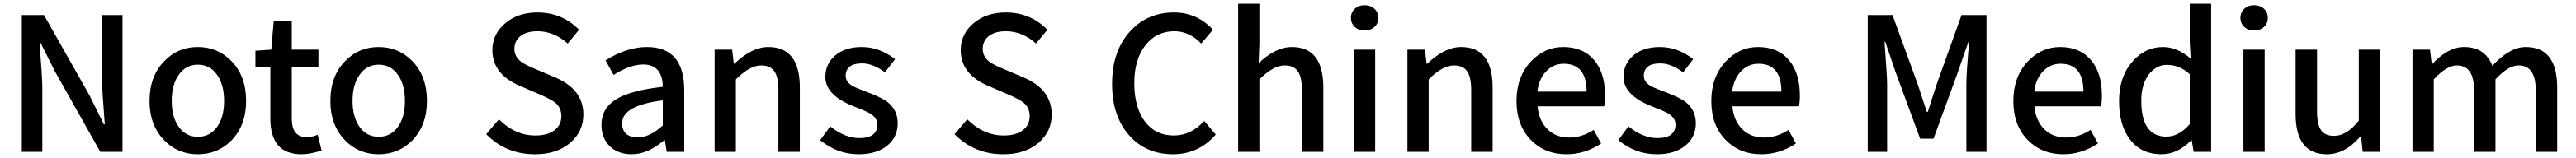

<svg xmlns="http://www.w3.org/2000/svg" viewBox="-20 -817 13815 850"><path d="M97 -736H216L460 -304L537 -148H542Q527 -338 527 -393V-736H637V0H518L274 -434L197 -588H192Q207 -398 207 -347V0H97Z M861 -62Q782 -143 782 -274Q782 -407 861 -488Q934 -564 1041 -564Q1148 -564 1222 -488Q1300 -407 1300 -274Q1300 -143 1222 -62Q1148 13 1041 13Q934 13 861 -62ZM1144 -134Q1182 -186 1182 -274Q1182 -362 1144 -415Q1106 -469 1041 -469Q977 -469 939 -415Q901 -362 901 -274Q901 -187 939 -134Q977 -81 1041 -81Q1106 -81 1144 -134Z M1430 -180V-458H1350V-544L1435 -550L1448 -702H1545V-550H1688V-458H1545V-179Q1545 -79 1625 -79Q1654 -79 1684 -92L1705 -7Q1643 13 1597 13Q1430 13 1430 -180Z M1831 -62Q1752 -143 1752 -274Q1752 -407 1831 -488Q1904 -564 2011 -564Q2118 -564 2192 -488Q2270 -407 2270 -274Q2270 -143 2192 -62Q2118 13 2011 13Q1904 13 1831 -62ZM2114 -134Q2152 -186 2152 -274Q2152 -362 2114 -415Q2076 -469 2011 -469Q1947 -469 1909 -415Q1871 -362 1871 -274Q1871 -187 1909 -134Q1947 -81 2011 -81Q2076 -81 2114 -134Z M2588 -95 2656 -175Q2743 -88 2852 -88Q2918 -88 2955 -117Q2991 -145 2991 -192Q2991 -237 2958 -265Q2937 -282 2873 -310L2771 -354Q2621 -417 2621 -547Q2621 -634 2690 -692Q2758 -750 2863 -750Q2995 -750 3086 -657L3025 -583Q2951 -649 2863 -649Q2806 -649 2773 -624Q2739 -598 2739 -554Q2739 -512 2776 -484Q2799 -467 2858 -443L2959 -400Q3109 -336 3109 -201Q3109 -110 3040 -50Q2968 13 2850 13Q2694 13 2588 -95Z M3251 -30Q3206 -74 3206 -146Q3206 -234 3285 -283Q3363 -331 3535 -350Q3533 -470 3430 -470Q3359 -470 3271 -414L3228 -492Q3342 -564 3450 -564Q3650 -564 3650 -331V0H3556L3546 -63H3543Q3455 13 3368 13Q3296 13 3251 -30ZM3535 -142V-277Q3317 -250 3317 -154Q3317 -78 3403 -78Q3465 -78 3535 -142Z M3813 -550H3907L3916 -474H3919Q4013 -564 4101 -564Q4270 -564 4270 -346V0H4155V-332Q4155 -403 4133 -434Q4111 -465 4062 -465Q4002 -465 3927 -390V0H3813Z M4379 -63 4433 -137Q4512 -74 4589 -74Q4686 -74 4686 -148Q4686 -181 4648 -206Q4626 -219 4564 -243Q4407 -303 4407 -403Q4407 -473 4459 -518Q4513 -564 4602 -564Q4697 -564 4781 -499L4727 -428Q4662 -476 4604 -476Q4516 -476 4516 -408Q4516 -377 4552 -355Q4571 -344 4633 -321Q4711 -292 4743 -266Q4795 -223 4795 -154Q4795 -82 4742 -36Q4684 13 4586 13Q4471 13 4379 -63Z M5100 -95 5168 -175Q5255 -88 5364 -88Q5430 -88 5467 -117Q5503 -145 5503 -192Q5503 -237 5470 -265Q5449 -282 5385 -310L5283 -354Q5133 -417 5133 -547Q5133 -634 5202 -692Q5270 -750 5375 -750Q5507 -750 5598 -657L5537 -583Q5463 -649 5375 -649Q5318 -649 5285 -624Q5251 -598 5251 -554Q5251 -512 5288 -484Q5311 -467 5370 -443L5471 -400Q5621 -336 5621 -201Q5621 -110 5552 -50Q5480 13 5362 13Q5206 13 5100 -95Z M6039 -86Q5945 -190 5945 -366Q5945 -542 6041 -648Q6134 -750 6277 -750Q6401 -750 6486 -657L6423 -583Q6359 -649 6279 -649Q6183 -649 6124 -574Q6064 -498 6064 -370Q6064 -239 6121 -163Q6178 -88 6276 -88Q6368 -88 6439 -166L6501 -93Q6409 13 6272 13Q6129 13 6039 -86Z M6621 -797H6735V-586L6731 -477Q6822 -564 6909 -564Q7078 -564 7078 -346V0H6963V-332Q6963 -403 6941 -434Q6919 -465 6870 -465Q6810 -465 6735 -390V0H6621Z M7242 -550H7356V0H7242ZM7247 -672Q7226 -691 7226 -721Q7226 -751 7247 -770Q7267 -789 7299 -789Q7331 -789 7352 -770Q7373 -751 7373 -721Q7373 -691 7352 -672Q7331 -653 7299 -653Q7267 -653 7247 -672Z M7529 -550H7623L7632 -474H7635Q7729 -564 7817 -564Q7986 -564 7986 -346V0H7871V-332Q7871 -403 7849 -434Q7827 -465 7778 -465Q7718 -465 7643 -390V0H7529Z M8192 -63Q8114 -142 8114 -274Q8114 -403 8191 -486Q8264 -564 8365 -564Q8472 -564 8532 -492Q8589 -423 8589 -303Q8589 -267 8584 -245H8227Q8234 -167 8280 -122Q8325 -77 8397 -77Q8465 -77 8528 -118L8568 -45Q8481 13 8382 13Q8267 13 8192 -63ZM8490 -324Q8490 -474 8367 -474Q8313 -474 8275 -435Q8234 -394 8226 -324Z M8660 -63 8714 -137Q8793 -74 8870 -74Q8967 -74 8967 -148Q8967 -181 8929 -206Q8907 -219 8845 -243Q8688 -303 8688 -403Q8688 -473 8740 -518Q8794 -564 8883 -564Q8978 -564 9062 -499L9008 -428Q8943 -476 8885 -476Q8797 -476 8797 -408Q8797 -377 8833 -355Q8852 -344 8914 -321Q8992 -292 9024 -266Q9076 -223 9076 -154Q9076 -82 9023 -36Q8965 13 8867 13Q8752 13 8660 -63Z M9237 -63Q9159 -142 9159 -274Q9159 -403 9236 -486Q9309 -564 9410 -564Q9517 -564 9577 -492Q9634 -423 9634 -303Q9634 -267 9629 -245H9272Q9279 -167 9325 -122Q9370 -77 9442 -77Q9510 -77 9573 -118L9613 -45Q9526 13 9427 13Q9312 13 9237 -63ZM9535 -324Q9535 -474 9412 -474Q9358 -474 9320 -435Q9279 -394 9271 -324Z M9998 -736H10131L10266 -364L10315 -215H10320L10344 -290Q10359 -338 10368 -364L10501 -736H10635V0H10527V-364Q10527 -425 10542 -592H10538L10479 -422L10351 -71H10279L10150 -422L10092 -592H10088Q10102 -404 10102 -364V0H9998Z M10857 -63Q10779 -142 10779 -274Q10779 -403 10856 -486Q10929 -564 11030 -564Q11137 -564 11197 -492Q11254 -423 11254 -303Q11254 -267 11249 -245H10892Q10899 -167 10945 -122Q10990 -77 11062 -77Q11130 -77 11193 -118L11233 -45Q11146 13 11047 13Q10932 13 10857 -63ZM11155 -324Q11155 -474 11032 -474Q10978 -474 10940 -435Q10899 -394 10891 -324Z M11408 -62Q11346 -139 11346 -274Q11346 -404 11418 -486Q11486 -564 11582 -564Q11657 -564 11730 -502L11725 -593V-797H11840V0H11746L11736 -62H11733Q11660 13 11573 13Q11468 13 11408 -62ZM11725 -149V-418Q11670 -468 11604 -468Q11545 -468 11506 -417Q11465 -363 11465 -276Q11465 -82 11600 -82Q11667 -82 11725 -149Z M12013 -550H12127V0H12013ZM12018 -672Q11997 -691 11997 -721Q11997 -751 12018 -770Q12038 -789 12070 -789Q12102 -789 12123 -770Q12144 -751 12144 -721Q12144 -691 12123 -672Q12102 -653 12070 -653Q12038 -653 12018 -672Z M12293 -204V-550H12408V-218Q12408 -147 12430 -116Q12451 -86 12500 -86Q12567 -86 12632 -168V-550H12747V0H12653L12644 -83H12641Q12558 13 12461 13Q12293 13 12293 -204Z M12920 -550H13014L13023 -473H13026Q13112 -564 13196 -564Q13310 -564 13348 -463Q13442 -564 13527 -564Q13696 -564 13696 -346V0H13581V-332Q13581 -465 13489 -465Q13434 -465 13365 -390V0H13250V-332Q13250 -465 13158 -465Q13103 -465 13034 -390V0H12920Z"/></svg>

Font: Noto Sans S Chinese Medium
Style: Regular
Weight: 500
Designer: Ryoko NISHIZUKA  (kana & ideographs); Paul D. Hunt (Latin, Greek & Cyrillic); Wenlong ZHANG  (bopomofo); Sandoll Communi
Foundry: Adobe Systems Incorporated
Version: Version 1.000;PS 1;hotconv 1.0.78;makeotf.lib2.5.61930